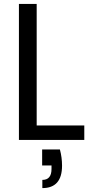

<svg xmlns="http://www.w3.org/2000/svg" viewBox="-20 -717 472 984"><path d="M168 -74H412V0H77V-697H168ZM287 49Q298 90 298 132Q298 247 197 247V205Q244 205 244 149V131H196V49Z"/></svg>

Font: MSTAGE
Style: Regular
Weight: 400
Designer: Ninad Kale (Devanagari), Jonny Pinhorn (Latin)
Foundry: Indian Type Foundry
Version: 4.004